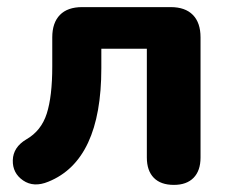

<svg xmlns="http://www.w3.org/2000/svg" viewBox="-20 -511 650 540"><path d="M469 9Q432 9 412.5 -11Q393 -31 393 -68V-374H265V-319Q265 -60 116 0Q75 17 45 -3.5Q15 -24 16 -60.5Q17 -97 54 -119Q96 -143 111.5 -191.5Q127 -240 127 -324V-406Q127 -447 148.5 -469Q170 -491 211 -491H460Q501 -491 522.5 -469Q544 -447 544 -406V-68Q544 -31 524.5 -11Q505 9 469 9Z"/></svg>

Font: Nunito ExtraBold
Style: Regular
Weight: 800
Designer: Vernon Adams
Foundry: Vernon Adams
Version: Version 3.602